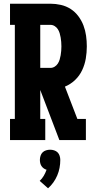

<svg xmlns="http://www.w3.org/2000/svg" viewBox="-20 -755 540 1035"><path d="M34 0V-114H60V-621H34V-735H252Q280 -735 308.5 -728.5Q337 -722 361 -706.5Q385 -691 402.5 -667.5Q420 -644 430 -617.5Q440 -591 444 -562.5Q448 -534 448 -505Q448 -472 442.5 -439.5Q437 -407 423 -377Q409 -347 385 -324Q361 -301 330 -288L397 -114H443V0H300L197 -270V-114H224V0ZM252 -389Q264 -389 274.5 -395.5Q285 -402 291.5 -412Q298 -422 301.5 -433.5Q305 -445 307 -457Q309 -469 310 -481Q311 -493 311 -505Q311 -517 310 -529Q309 -541 307 -553Q305 -565 301.5 -576.5Q298 -588 291.5 -598Q285 -608 274.5 -614.5Q264 -621 252 -621H197V-389ZM239 260 194 220Q207 208 216 192.5Q225 177 231 160Q223 158 215.5 152.5Q208 147 203.5 140Q199 133 197 124.5Q195 116 195 107Q195 96 198.5 85Q202 74 209.5 66.5Q217 59 228 55.5Q239 52 250 52Q261 52 272 55.5Q283 59 290.5 66.5Q298 74 301.5 85Q305 96 305 107Q305 129 301 150Q297 171 288.5 191Q280 211 267.5 228.5Q255 246 239 260Z"/></svg>

Font: Iosevka Slab Heavy
Style: Regular
Weight: 900
Monospace: yes
Designer: Belleve Invis
Foundry: Belleve Invis
Version: Version 11.1.0; ttfautohint (v1.8.3)